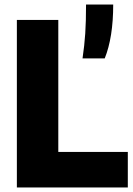

<svg xmlns="http://www.w3.org/2000/svg" viewBox="-20 -828 588 848"><path d="M54.5 0V-740H237.5V-157H544.5V0ZM360 -808H480Q480 -663 442.5 -570H344.5Q353 -627 356.5 -680Q360 -733 360 -808Z"/></svg>

Font: Encode Sans Semi Condensed ExBd
Style: Regular
Weight: 800
Width: 4
Designer: Multiple Designers
Foundry: Impallari Type
Version: Version 2.000